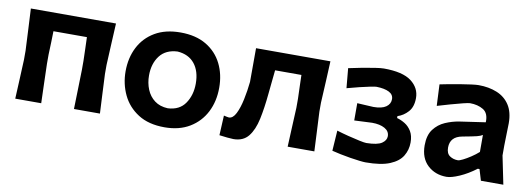

<svg xmlns="http://www.w3.org/2000/svg" viewBox="-48 -772 2875 1045"><g transform="rotate(10 1390.0 -249.0)"><path d="M58 0Q60.5 -54.5 63 -104.8Q65.5 -155 68 -217V-267Q64.5 -338.5 62 -391.2Q59.5 -444 56.5 -498H527Q524 -444 521.5 -391.2Q519 -338.5 515.5 -267V-217Q518.5 -155 520.8 -104.8Q523 -54.5 526 0H382.5Q384 -54.5 385.2 -104.8Q386.5 -155 388 -217V-267Q387 -305.5 386 -337Q385 -368.5 384 -397.5H199Q198.5 -368.5 197.5 -337Q196.5 -305.5 195 -267V-217Q197 -155 198.2 -104.8Q199.5 -54.5 201.5 0Z M884.5 12.5Q796.5 12.5 738.5 -24.5Q680.5 -61.5 652 -121.5Q623.5 -181.5 623.5 -251Q623.5 -325.5 653.5 -384.2Q683.5 -443 741.2 -477Q799 -511 882 -511Q967 -511 1024.8 -476.5Q1082.5 -442 1111.8 -383.2Q1141 -324.5 1141 -251Q1141 -176 1110.8 -116.5Q1080.5 -57 1023 -22.2Q965.5 12.5 884.5 12.5ZM884 -92.5Q949 -95.5 980.2 -141.5Q1011.5 -187.5 1011.5 -251Q1011.5 -319.5 978.5 -360.5Q945.5 -401.5 884 -406Q819 -403 786 -359.8Q753 -316.5 753 -251Q753 -209.5 767.5 -174Q782 -138.5 811.2 -116.5Q840.5 -94.5 884 -92.5Z M1265 10.5Q1256.5 10.5 1231.2 8.2Q1206 6 1187 3L1192.5 -106.5Q1200.5 -104.5 1209 -102.8Q1217.5 -101 1220.5 -101Q1243 -101 1259 -132.8Q1275 -164.5 1285.2 -213Q1295.5 -261.5 1300.5 -311.5Q1300.5 -359.5 1300.8 -406.8Q1301 -454 1301 -498H1712Q1709.5 -444 1707 -391.2Q1704.5 -338.5 1700.5 -267V-217Q1703.5 -155 1706 -104.8Q1708.5 -54.5 1711 0H1563.5Q1566 -54.5 1568.2 -104.8Q1570.5 -155 1573.5 -217V-267Q1572 -305.5 1571.2 -337Q1570.5 -368.5 1569.5 -397.5H1424Q1420.5 -363.5 1417 -329.5Q1413.5 -295.5 1410.5 -265Q1403 -186 1389.8 -123.8Q1376.5 -61.5 1347.8 -25.5Q1319 10.5 1265 10.5Z M1995.5 10.5Q1984.5 10.5 1961.2 7.8Q1938 5 1909.5 0.5Q1881 -4 1853.8 -9.8Q1826.5 -15.5 1807 -20.5L1814.5 -133Q1843.5 -124 1878.8 -115Q1914 -106 1942.8 -100Q1971.5 -94 1981.5 -94Q2042.5 -95 2066.5 -111.2Q2090.5 -127.5 2090.5 -150.5Q2090.5 -178 2063.8 -193Q2037 -208 1994 -208Q1961 -206.5 1938.8 -205.5Q1916.5 -204.5 1895.5 -203.5V-299Q1910.5 -298 1933.5 -296.8Q1956.5 -295.5 1985.5 -294Q2031.5 -294 2054.8 -310.2Q2078 -326.5 2078 -353Q2078 -378.5 2053 -391.2Q2028 -404 1983.5 -405Q1975.5 -405 1950.5 -400Q1925.5 -395 1891.8 -386.8Q1858 -378.5 1823.5 -369L1813.5 -478Q1843 -484.5 1882 -492Q1921 -499.5 1955.2 -504.8Q1989.5 -510 2005.5 -510Q2110 -510 2157.8 -473.8Q2205.5 -437.5 2205.5 -381.5Q2205.5 -333 2180.8 -305.5Q2156 -278 2123 -267.5V-257Q2145.5 -251 2167.5 -237.5Q2189.5 -224 2204 -199.8Q2218.5 -175.5 2218.5 -138.5Q2218.5 -97.5 2198.2 -63.8Q2178 -30 2129.5 -9.8Q2081 10.5 1995.5 10.5Z M2443 11.5Q2380 11.5 2338.2 -27.5Q2296.5 -66.5 2296.5 -137Q2296.5 -193 2321.2 -225.8Q2346 -258.5 2383.5 -274.8Q2421 -291 2459.5 -297L2602.5 -318Q2604.5 -368.5 2573.8 -387Q2543 -405.5 2500 -405.5Q2492 -405.5 2462.2 -398.2Q2432.5 -391 2394.8 -380.2Q2357 -369.5 2324 -359.5L2318.5 -477.5Q2336.5 -481.5 2366.5 -487Q2396.5 -492.5 2429.2 -498Q2462 -503.5 2489.2 -507Q2516.5 -510.5 2529 -510.5Q2586 -510.5 2630.8 -492.2Q2675.5 -474 2701 -435Q2726.5 -396 2726.5 -334Q2726.5 -309.5 2725 -275Q2723.5 -240.5 2723.5 -211V-156Q2731 -119.5 2738.8 -81.5Q2746.5 -43.5 2755.5 0H2631.5L2613 -61.5H2603.5Q2558.5 -27.5 2513.8 -8Q2469 11.5 2443 11.5ZM2488.5 -88Q2496.5 -88 2515.8 -97.5Q2535 -107 2557.8 -122Q2580.5 -137 2599 -153.5V-247.5Q2589 -240.5 2568.2 -235.2Q2547.5 -230 2490.5 -219.5Q2424 -207.5 2424 -147Q2424 -114.5 2443.5 -101.2Q2463 -88 2488.5 -88Z"/></g></svg>

Font: Commissioner Loud SemiBold
Style: Regular
Weight: 600
Designer: Kostas Bartsokas
Foundry: Kostas Bartsokas
Version: Version 1.000; ttfautohint (v1.8.3)